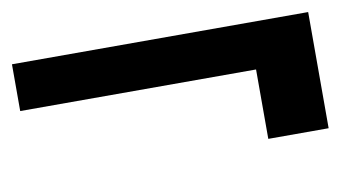

<svg xmlns="http://www.w3.org/2000/svg" viewBox="-48 -509 667 376"><g transform="rotate(-10 285.5 -320.5)"><path d="M460 -205V-343H-9V-436H580V-205Z"/></g></svg>

Font: DM Sans SemiBold
Style: Regular
Weight: 600
Designer: Colophon Foundry, Jonny Pinhorn
Foundry: Colophon Foundry
Version: Version 4.004; ttfautohint (v1.8.4.7-5d5b)